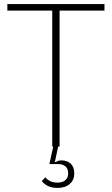

<svg xmlns="http://www.w3.org/2000/svg" viewBox="-20 -718 548 941"><path d="M262 203Q233 203 213 192.5Q193 182 185 169L202 151Q212 163 226.5 170Q241 177 262 177Q287 177 300.5 165Q314 153 314 132Q314 86 262 86H222L241 0H236V-666H16V-698H492V-666H272V0H265L249 76H254Q265 68 281 68Q309 68 326.5 84Q344 100 344 132Q344 164 322 183.5Q300 203 262 203Z"/></svg>

Font: IBM Plex Sans Condensed ExtraLight
Style: Regular
Weight: 200
Width: 3
Designer: Mike Abbink, Paul van der Laan, Pieter van Rosmalen
Foundry: Bold Monday
Version: Version 1.3